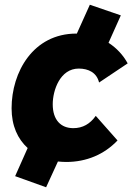

<svg xmlns="http://www.w3.org/2000/svg" viewBox="-20 -673 562 812"><path d="M260 12C346 12 421 -20 477 -79L385 -183C361 -149 330 -131 290 -131C238 -131 203 -165 203 -232C203 -291 234 -383 313 -383C354 -383 389 -366 399 -324L520 -405C501 -440 473 -470 439 -492L491 -608L360 -653L305 -531H303C120 -531 29 -368 29 -215C29 -141 55 -85 97 -47L44 72L175 119L225 10C236 11 248 12 260 12Z"/></svg>

Font: Fixel Display 20240404 ExBold
Style: Italic
Weight: 800
Italic angle: -10°
Designer: AlfaBravo + MacPaw
Foundry: Kyrylo Tkachov, Marchela Mozhyna, Serhii Makarenko, Maria Weinstein, Zakhar Kryvoshyya
Version: Version 1.211;Glyphs 3.2 (3225)